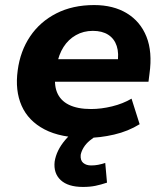

<svg xmlns="http://www.w3.org/2000/svg" viewBox="-20 -534 660 759"><path d="M323 11Q220 11 156 -22.5Q92 -56 65.5 -116Q39 -176 50 -256Q60 -332 99 -390Q138 -448 202.5 -481Q267 -514 352 -514Q428 -514 481.5 -481.5Q535 -449 559 -389Q583 -329 571 -243L567 -211H172L186 -300H459L444 -282Q451 -323 441.5 -352Q432 -381 408 -396.5Q384 -412 347 -412Q310 -412 280 -395Q250 -378 231 -348Q212 -318 205 -278L201 -253Q192 -203 205 -170Q218 -137 252 -120Q286 -103 340 -103Q380 -103 423 -113.5Q466 -124 500 -144L532 -43Q487 -15 431 -2Q375 11 323 11ZM308 205Q249 205 220 178Q191 151 196 105Q203 60 238.5 18.5Q274 -23 326 -45L367 0Q350 9 335 21.5Q320 34 311 48.5Q302 63 299 78Q297 100 309 110Q321 120 340 120Q355 120 368 117.5Q381 115 396 110L403 188Q379 196 357.5 200.5Q336 205 308 205Z"/></svg>

Font: Nunito Sans 7pt ExtraBold
Style: Italic
Weight: 800
Italic angle: -9°
Designer: Vernon Adams
Foundry: Vernon Adams
Version: Version 3.101;gftools[0.9.27]